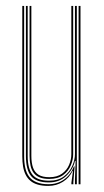

<svg xmlns="http://www.w3.org/2000/svg" viewBox="-20 -620 350 646"><path d="M142.5 5.5Q122.2 5.5 107.2 1.1Q92.2 -3.2 82.2 -11.8Q72.2 -20.2 66.2 -32.4Q60.2 -44.5 57.6 -60.1Q55 -75.8 55 -94.2V-600H61.2V-94.8Q61.2 -72.8 65.1 -55.1Q69 -37.5 78.2 -25.4Q87.5 -13.2 103.5 -6.8Q119.5 -0.2 143.2 -0.2Q173 -0.2 195.6 -16.2Q218.2 -32.2 228.8 -60.2H231L226.8 -7.2V0H220.2V-5L225.5 -44.8H224.2Q213.5 -22 191.5 -8.2Q169.5 5.5 142.5 5.5ZM244.5 0V-600H250.8V0ZM145.5 -18Q126.5 -18 113.8 -23.1Q101 -28.2 93.5 -38.1Q86 -48 82.8 -62.5Q79.5 -77 79.5 -95.8V-600H85.5V-96Q85.5 -72 91.1 -56Q96.8 -40 109.9 -31.9Q123 -23.8 146 -23.8Q172.2 -23.8 188.6 -35.6Q205 -47.5 212.5 -65.4Q220 -83.2 220 -100.8V-600H226.2V-101Q226.2 -82.8 218.1 -63.4Q210 -44 192.4 -31Q174.8 -18 145.5 -18ZM144 -6.2Q102 -6.2 84.6 -27.6Q67.2 -49 67.2 -95V-600H73.2V-95.2Q73.2 -52.5 89.4 -32.2Q105.5 -12 145 -12Q175.8 -12 195 -26.5Q214.2 -41 223.2 -61.9Q232.2 -82.8 232.2 -101.2V-600H238.5V0H232.2V-15L234.5 -78.8H232.2Q226.2 -50.5 203 -28.2Q179.8 -6 144 -6.2Z"/></svg>

Font: Big Shoulders Inline Display Thin ExtraLight
Style: Regular
Weight: 250
Version: Version 2.002